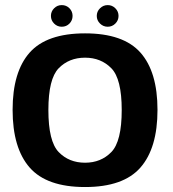

<svg xmlns="http://www.w3.org/2000/svg" viewBox="-20 -730 680 754"><path d="M314 4.5Q464.5 4.5 531.5 -72Q598.5 -148.5 598.5 -298.5Q598.5 -448 531.5 -523.5Q464.5 -599 314 -599Q163.5 -599 96.5 -523.5Q29.5 -448 29.5 -298.5Q29.5 -148.5 96.5 -72Q163.5 4.5 314 4.5ZM314 -91Q251 -91 210.5 -132.8Q170 -174.5 170 -298Q170 -420.5 210.5 -462Q251 -503.5 314 -503.5Q376.5 -503.5 417.2 -462Q458 -420.5 458 -298Q458 -174.5 417.2 -132.8Q376.5 -91 314 -91ZM222.5 -625Q240.5 -625 252.8 -637.5Q265 -650 265 -667.5Q265 -685 252.8 -697.5Q240.5 -710 222.5 -710Q205 -710 192.5 -697.5Q180 -685 180 -667.5Q180 -650 192.5 -637.5Q205 -625 222.5 -625ZM403 -625Q420.5 -625 433 -637.5Q445.5 -650 445.5 -667.5Q445.5 -685 433 -697.5Q420.5 -710 403 -710Q385.5 -710 372.8 -697.5Q360 -685 360 -667.5Q360 -650 372.8 -637.5Q385.5 -625 403 -625Z"/></svg>

Font: Anybody UltraCondensed Thin SemiBold
Style: Regular
Weight: 600
Version: Version 1.111